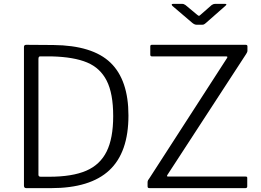

<svg xmlns="http://www.w3.org/2000/svg" viewBox="-20 -974 1353 994"><path d="M256 -741Q459 -739 552 -649.5Q645 -560 645 -376Q645 -185 546 -92.5Q447 0 244 0H116Q104 0 104 -13V-731Q104 -742 116 -742ZM179 -668V-69Q179 -59 191 -59H234Q354 -59 426 -90Q498 -121 532 -189.5Q566 -258 566 -373Q566 -490 532.5 -556Q499 -622 431 -650.5Q363 -679 249 -682H187Q179 -682 179 -668ZM744 -10V-30Q744 -36 746.5 -41Q749 -46 754 -52L1155 -673Q1161 -682 1151 -682H767Q758 -682 758 -691V-734Q758 -742 766 -742H1252Q1261 -742 1261 -734V-711Q1261 -707 1258.5 -702Q1256 -697 1254 -694L847 -69Q841 -60 850 -60H1251Q1256 -60 1258 -58.5Q1260 -57 1260 -53V-9Q1260 0 1250 0H755Q749 0 746.5 -2Q744 -4 744 -10ZM1093 -954H1145Q1152 -954 1152 -951Q1152 -948 1146 -943L1046 -855Q1044 -854 1039.5 -850Q1035 -846 1028 -846H997Q987 -846 975 -856L873 -943Q869 -947 869 -950Q869 -954 876 -954H923Q928 -954 931.5 -952.5Q935 -951 940 -948L999 -899Q1007 -892 1010 -892Q1013 -892 1020 -899L1076 -948Q1085 -954 1093 -954Z"/></svg>

Font: Libre Franklin Light
Style: Regular
Weight: 300
Designer: Pablo Impallari, Rodrigo Fuenzalida
Foundry: Impallari Type
Version: Version 1.002; ttfautohint (v1.5)